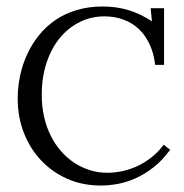

<svg xmlns="http://www.w3.org/2000/svg" viewBox="-20 -556 563 588"><path d="M299.3 -505.9Q259.8 -505.9 224.9 -488.8Q189.9 -471.7 163.8 -440.4Q137.7 -409.2 122.8 -364.5Q107.9 -319.8 107.9 -265.1Q107.9 -229.5 115 -198.2Q122.1 -167 135.3 -140.6Q148.4 -114.3 166.7 -93.3Q185.1 -72.3 207.3 -57.6Q229.5 -43 255.1 -34.9Q280.8 -26.9 308.6 -26.9Q333 -26.9 357.4 -32.5Q381.8 -38.1 404.3 -49.1Q426.8 -60.1 446.5 -76.2Q466.3 -92.3 481.4 -112.8L501 -97.2Q476.6 -64 449 -42.7Q421.4 -21.5 393.6 -9.3Q365.7 2.9 338.9 7.6Q312 12.2 289.1 12.2Q232.4 12.2 185.8 -8.5Q139.2 -29.3 105.5 -65.2Q71.8 -101.1 53 -149.4Q34.2 -197.8 34.2 -253.9Q34.2 -289.1 41.5 -323.7Q48.8 -358.4 63.2 -389.6Q77.6 -420.9 99.1 -447.8Q120.6 -474.6 149.4 -494.4Q178.2 -514.2 214.6 -525.1Q251 -536.1 294.4 -536.1Q336.9 -536.1 373.8 -524.9Q410.6 -513.7 445.3 -490.7L441.4 -530.8H482.4V-357.4H455.1Q451.2 -392.1 438.5 -419.7Q425.8 -447.3 406 -466.3Q386.2 -485.4 359.1 -495.6Q332 -505.9 299.3 -505.9Z"/></svg>

Font: Parastoo Print
Style: Print
Weight: 400
Foundry: Saber Rastikerdar (saber.rastikerdar@gmail.com)
Version: Version 1.0.0-alpha5